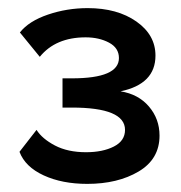

<svg xmlns="http://www.w3.org/2000/svg" viewBox="-20 -836 447 473"><path d="M28 -462 70 -516Q84 -494 115.5 -477.5Q147 -461 192 -461Q233 -461 260.5 -475Q288 -489 288 -516Q288 -571 157 -571H134V-643H157Q273 -643 273 -693Q273 -718 248.5 -731Q224 -744 191 -744Q117 -744 78 -696L29 -756Q51 -784 98 -800Q145 -816 196 -816Q269 -816 316 -783Q363 -750 363 -699Q363 -629 277 -611Q321 -604 347 -573.5Q373 -543 373 -502Q373 -444 321.5 -413.5Q270 -383 195 -383Q133 -383 87.5 -404Q42 -425 28 -462Z"/></svg>

Font: Raleway-v4020
Style: Bold
Weight: 700
Designer: Matt McInerney, Pablo Impallari, Rodrigo Fuenzalida
Foundry: Matt McInerney, Pablo Impallari, Rodrigo Fuenzalida
Version: Version 4.020;PS 004.020;hotconv 1.0.88;makeotf.lib2.5.64775